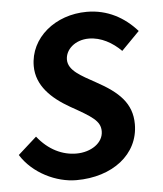

<svg xmlns="http://www.w3.org/2000/svg" viewBox="-47 -543 505 594"><g transform="rotate(-5 205.0 -246.0)"><path d="M167 12C279 12 362 -51 362 -145C362 -210 322 -247 254 -284C209 -309 170 -328 170 -362C170 -393 200 -421 243 -421C281 -421 316 -401 343 -374L399 -431C360 -475 308 -504 244 -504C146 -504 66 -439 66 -351C66 -290 111 -248 167 -216C233 -179 258 -164 258 -132C258 -96 220 -70 174 -70C131 -70 88 -90 54 -133L-4 -81C33 -22 105 12 167 12Z"/></g></svg>

Font: Source Sans Pro Semibold
Style: Italic
Weight: 600
Italic angle: -11°
Designer: Paul D. Hunt
Foundry: Adobe Systems Incorporated
Version: Version 3.006;hotconv 1.0.111;makeotfexe 2.5.65597